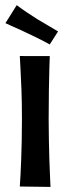

<svg xmlns="http://www.w3.org/2000/svg" viewBox="-20 -736 274 756"><path d="M178.8 0 58 -1.6Q59.2 -19.6 60.7 -46.1Q62.2 -72.6 63.4 -106.4Q64.6 -140.2 65.5 -180.4Q66.4 -220.6 66.4 -266Q66.4 -331.2 64.5 -382Q62.6 -432.8 60.6 -466.9Q58.6 -501 58 -515.4L176 -515.2Q175.4 -503.2 174.4 -468.4Q173.4 -433.6 172.5 -381.7Q171.6 -329.8 171.6 -265Q171.6 -222.4 172.5 -183.4Q173.4 -144.4 174.3 -110.3Q175.2 -76.2 176.7 -48.3Q178.2 -20.4 178.8 0ZM175.8 -561Q163 -568.4 149.3 -575.3Q135.6 -582.2 121.8 -589.1Q108 -596 93.4 -602.6Q78.8 -610.2 63.7 -616.8Q48.6 -623.4 32.9 -630.5Q17.2 -637.6 1.4 -644.8L45.8 -715.6Q65.2 -701.2 86.4 -687Q107.6 -672.8 128.4 -659.6Q149.6 -647.4 169.9 -635.2Q190.2 -623 208.6 -612.2Z"/></svg>

Font: Truculenta
Style: Regular
Weight: 400
Designer: Ivan Castro, Eva Sanz & Omnibus-Type Team
Foundry: Omnibus-Type
Version: Version 1.002